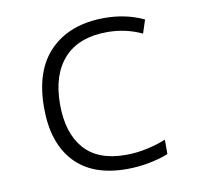

<svg xmlns="http://www.w3.org/2000/svg" viewBox="-67 -613 733 694"><g transform="rotate(-10 300.0 -266.0)"><path d="M88 -260Q88 -398 160.5 -470Q233 -542 359 -542Q438 -542 503 -511L487 -462Q428 -490 360 -490Q256 -490 201.5 -430.5Q147 -371 147 -262Q147 -157 197.5 -99Q248 -41 350 -41Q389 -41 428 -49.5Q467 -58 498 -71V-18Q469 -6 428 2Q387 10 345 10Q219 10 153.5 -60.5Q88 -131 88 -260Z"/></g></svg>

Font: Noto Sans Mono UI Light
Style: Regular
Weight: 300
Monospace: yes
Designer: Monotype Design team
Foundry: Monotype Imaging Inc.
Version: Version 1.000